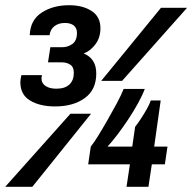

<svg xmlns="http://www.w3.org/2000/svg" viewBox="-56 -716 737 736"><path d="M155 -308Q97 -308 59.5 -330.5Q22 -353 22 -401Q22 -406 23 -412.5Q24 -419 26 -428H105Q103 -420 103 -415Q103 -397 118.5 -386.5Q134 -376 160 -376Q193 -376 210 -392Q227 -408 227 -437Q227 -459 213.5 -468Q200 -477 181 -477H128L137 -535H183Q204 -535 221.5 -547.5Q239 -560 239 -590Q239 -609 226.5 -618.5Q214 -628 193 -628Q169 -628 153 -616Q137 -604 134 -581H58Q60 -639 103.5 -667.5Q147 -696 209 -696Q261 -696 295 -674Q329 -652 329 -608Q329 -572 310 -546.5Q291 -521 265 -511Q289 -501 301 -482Q313 -463 313 -434Q313 -372 269 -340Q225 -308 155 -308ZM-36 0 214 -280H293L68 0ZM332 -406 561 -686H661L412 -406ZM429 0 442 -86H282L292 -154Q304 -169 321 -196.5Q338 -224 356.5 -256.5Q375 -289 392 -320.5Q409 -352 418 -375H499Q490 -351 473 -320Q456 -289 435 -257.5Q414 -226 393 -198.5Q372 -171 356 -154H451L462 -230Q471 -241 483.5 -260Q496 -279 507 -298.5Q518 -318 522 -331H560L535 -154H586L576 -86H526L513 0Z"/></svg>

Font: Chivo Mono
Style: Bold Italic
Weight: 700
Italic angle: -8.05°
Monospace: yes
Version: Version 1.008